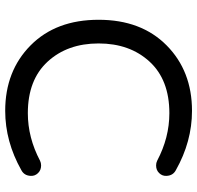

<svg xmlns="http://www.w3.org/2000/svg" viewBox="-30 -718 758 738"><g transform="rotate(90 349.0 -349.0)"><path d="M616 -128Q634 -128 645.5 -116Q657 -104 656 -88Q655 -63 634 -52Q524 10 406 10Q253 10 154.5 -87.5Q56 -185 56 -349Q56 -513 154.5 -610.5Q253 -708 406 -708Q524 -708 634 -646Q655 -635 656 -610Q657 -594 645.5 -582Q634 -570 616 -570Q606 -570 598 -574Q509 -621 415 -621Q287 -621 217 -545Q147 -469 147 -349Q147 -229 217 -153Q287 -77 415 -77Q509 -77 598 -124Q606 -128 616 -128Z"/></g></svg>

Font: Varela Round
Style: Regular
Weight: 400
Designer: Joe Prince
Foundry: Joe Prince
Version: Version 1.000